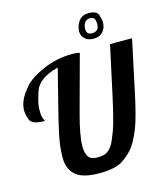

<svg xmlns="http://www.w3.org/2000/svg" viewBox="-143 -1074 1036 1188"><g transform="rotate(-15 375.5 -480.5)"><path d="M524.9 -841.8Q570.8 -841.8 570.8 -887.7Q570.8 -920.4 560.3 -927.7Q549.8 -935.1 537.1 -935.1Q514.2 -935.1 502.4 -918.2Q490.7 -901.4 490.7 -878.9Q490.7 -841.8 524.9 -841.8ZM607.9 -890.6Q607.9 -854 586.7 -830.3Q565.4 -806.6 527.3 -806.6Q489.3 -806.6 470 -826.7Q450.7 -846.7 450.7 -868.7Q450.7 -909.7 472.7 -938.7Q494.6 -967.8 535.6 -967.8Q588.9 -967.8 598.4 -937.5Q607.9 -907.2 607.9 -890.6ZM231.9 -560.1 265.1 -691.9Q138.2 -658.7 113 -583Q87.9 -507.3 87.9 -474.6Q87.9 -441.9 90.1 -429.9Q92.3 -418 95 -410.9Q97.7 -403.8 99.9 -400.1Q102.1 -396.5 102.1 -393.1Q22.9 -393.1 9 -426.3Q-4.9 -459.5 -4.9 -489.7Q-4.9 -520 9.8 -553.5Q24.4 -586.9 62.7 -631.1Q101.1 -675.3 189 -712.6Q276.9 -750 373 -750Q395 -750 420.9 -745.1Q397.5 -659.2 378.7 -589.6Q359.9 -520 323 -384.5Q286.1 -249 286.1 -178.7Q286.1 -138.2 301.5 -114.5Q316.9 -90.8 359.9 -90.8Q402.8 -90.8 422.9 -105.2Q442.9 -119.6 456.8 -142.1Q470.7 -164.6 491.9 -221.7Q513.2 -278.8 548.3 -439L615.2 -748H756.3L689.9 -436Q654.3 -266.6 628.2 -201.7Q602.1 -136.7 577.1 -100.6Q552.2 -64.5 502.7 -28.8Q453.1 6.8 346.2 6.8Q238.8 6.8 194.3 -33Q149.9 -72.8 149.9 -144.5Q149.9 -216.3 168 -298.3Q186 -380.4 200.9 -438.2Q215.8 -496.1 231.9 -560.1Z"/></g></svg>

Font: Lobster-Regular
Style: Regular
Weight: 400
Designer: Pablo Impallari
Foundry: Pablo Impallari
Version: Version 1.007; ttfautohint (v1.1) -l 8 -r 50 -G 50 -x 14 -D 